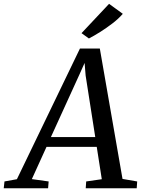

<svg xmlns="http://www.w3.org/2000/svg" viewBox="-86 -1008 760 1028"><path d="M-66 0 -62 -36.5 4.5 -48.5 342 -748H448.5L570 -50L648.5 -36.5L646 0H373L375.5 -36.5L459 -48.5L432 -221.5H163L84.5 -49L174.5 -36.5L171.5 0ZM186.5 -274H424L372.5 -603.5L367 -671L339.5 -609.5ZM390 -802 350.5 -830.5 498 -987.5 571.5 -934Q549.5 -908.5 516.8 -883.2Q484 -858 450.2 -836.8Q416.5 -815.5 390 -802Z"/></svg>

Font: Merriweather 36pt
Style: Italic
Weight: 400
Italic angle: -7.8°
Version: Version 2.101